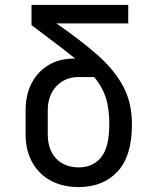

<svg xmlns="http://www.w3.org/2000/svg" viewBox="-20 -750 640 780"><path d="M300 10Q235 10 186.5 -16Q138 -42 111 -90.5Q84 -139 84 -205V-302Q84 -365 108.5 -412Q133 -459 177 -485.5Q221 -512 279 -512H355L385 -437H299Q244 -437 209 -399.5Q174 -362 174 -302V-205Q174 -141 208.5 -105.5Q243 -70 300 -70Q357 -70 390.5 -110.5Q424 -151 424 -245Q424 -296 415 -334.5Q406 -373 385 -406.5Q364 -440 327.5 -474.5Q291 -509 237 -550.5Q183 -592 108 -648V-730H501V-655H209Q306 -588 374.5 -528Q443 -468 479.5 -401Q516 -334 516 -245Q516 -115 457 -52.5Q398 10 300 10Z"/></svg>

Font: Pitagon Sans Mono
Style: Regular
Weight: 400
Monospace: yes
Designer: Travis Tran
Foundry: Pitagon
Version: Version 1.001;gftools[0.9.26]